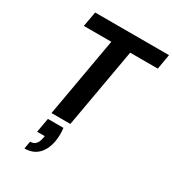

<svg xmlns="http://www.w3.org/2000/svg" viewBox="-230 -825 1113 1234"><g transform="rotate(30 327.0 -208.0)"><path d="M186 0 290 -589H86L106 -700H654L635 -589H430L326 0ZM149 284 159 228Q185 228 199.5 212.5Q214 197 220 165L223 150H166L185 44H300Q304 71 303 97Q302 123 298 146Q286 210 248.5 247Q211 284 149 284Z"/></g></svg>

Font: DM Sans 17pt ExtraBold
Style: Italic
Weight: 800
Italic angle: -10°
Version: Version 4.004;gftools[0.9.30]